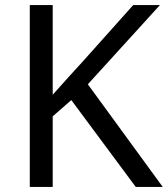

<svg xmlns="http://www.w3.org/2000/svg" viewBox="-20 -734 659 754"><path d="M619 0H513L260 -341L187 -277V0H97V-714H187V-362Q217 -396 248 -430Q279 -464 310 -498L503 -714H608L325 -403Z"/></svg>

Font: Noto Sans Bassa Vah
Style: Regular
Weight: 400
Designer: Monotype Design Team
Foundry: Monotype Imaging Inc.
Version: Version 2.002